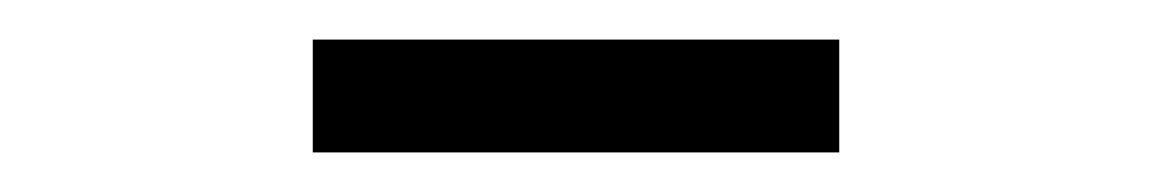

<svg xmlns="http://www.w3.org/2000/svg" viewBox="-20 -678 582 97"><path d="M138 -601V-658H404V-601Z"/></svg>

Font: CV Source Sans
Style: Regular
Weight: 400
Designer: Paul D. Hunt
Foundry: Adobe Systems Incorporated
Version: Version 3.001